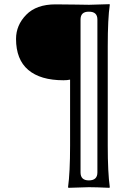

<svg xmlns="http://www.w3.org/2000/svg" viewBox="-20 -668 642 923"><path d="M367.2 -574.2V161.1Q367.2 199.2 407.2 199.2Q448.2 199.2 448.2 161.1V-574.2Q448.2 -612.3 407.2 -611.8Q367.2 -612.3 367.2 -574.2ZM408.2 -645Q408.2 -645 506.8 -647.9L507.8 -645Q498 -579.1 498 -444.8V32.2Q498 161.1 507.8 231.9L505.9 234.9Q440.9 231.9 407.2 231.9Q407.2 231.9 309.1 234.9L307.1 231.9Q316.9 161.1 316.9 32.2V-285.2Q303.7 -282.2 285.2 -282.2Q174.3 -282.2 115.7 -332Q57.1 -381.8 57.1 -481Q57.1 -546.9 106 -596.9Q154.8 -647 247.1 -647Q290 -647 345.2 -646Q400.4 -645 408.2 -645Z"/></svg>

Font: Biolilbert
Style: Regular
Weight: 400
Designer: Philipp H. Poll
Foundry: Philipp H. Poll
Version: Version 1.1.0